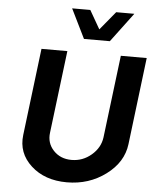

<svg xmlns="http://www.w3.org/2000/svg" viewBox="-64 -1053 896 1116"><g transform="rotate(5 384.0 -495.0)"><path d="M395 -829 311 -1000H417L479 -892L568 -1000H674L546 -829ZM92 -242 154 -750H305L246 -269Q238 -208 278.5 -165Q319 -122 384 -122Q449 -122 499.5 -165Q550 -208 558 -269L617 -750H768L706 -242Q693 -136 595 -63Q497 10 368 10Q239 10 159 -63Q79 -136 92 -242Z"/></g></svg>

Font: Orkney
Style: BoldItalic
Weight: 700
Designer: Samuel Oakes and Alfredo Marco Pradil
Foundry: Alfredo Marco Pradil
Version: 1.0; ttfautohint (v1.5)